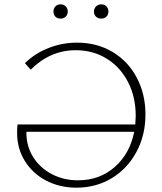

<svg xmlns="http://www.w3.org/2000/svg" viewBox="-20 -861 750 887"><path d="M652 -332Q652 -237 610.5 -159.5Q569 -82 496.5 -38Q424 6 333 6Q256 6 193.5 -26.5Q131 -59 95 -117Q59 -175 59 -246Q59 -272 61 -286H605Q607 -312 607 -325Q607 -413 571.5 -482Q536 -551 473 -590Q410 -629 330 -629Q269 -629 216.5 -605.5Q164 -582 122 -539L95 -569Q142 -615 205 -639.5Q268 -664 336 -664Q428 -664 500 -621Q572 -578 612 -502Q652 -426 652 -332ZM600 -252H102V-247Q102 -185 133.5 -135Q165 -85 219.5 -56.5Q274 -28 340 -28Q440 -28 510 -89.5Q580 -151 600 -252ZM227 -808Q227 -822 236 -831.5Q245 -841 260 -841Q274 -841 283.5 -831.5Q293 -822 293 -808Q293 -793 283.5 -784Q274 -775 260 -775Q245 -775 236 -784Q227 -793 227 -808ZM414 -808Q414 -822 424 -831.5Q434 -841 448 -841Q462 -841 471.5 -831.5Q481 -822 481 -808Q481 -793 471.5 -784Q462 -775 448 -775Q433 -775 423.5 -784Q414 -793 414 -808Z"/></svg>

Font: Ysabeau Light
Style: Regular
Weight: 300
Designer: Christian Thalmann (Catharsis Fonts)
Version: Version 0.003